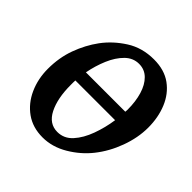

<svg xmlns="http://www.w3.org/2000/svg" viewBox="-171 -770 924 924"><g transform="rotate(45 291.0 -307.5)"><path d="M576.2 -377.9Q576.2 -309.1 549.8 -237.3Q523.4 -165.5 479 -109.9Q437.5 -57.6 376.2 -21.2Q314.9 15.1 249.5 15.1Q182.1 15.1 134 -19.3Q85.9 -53.7 60.1 -111.1Q34.2 -168.5 34.2 -236.8Q34.2 -313 58.1 -378.4Q82 -443.8 121.1 -497.1Q161.6 -551.8 222.7 -590.8Q283.7 -629.9 363.8 -629.9Q435.1 -629.9 482.2 -595.5Q529.3 -561 552.7 -503.9Q576.2 -446.8 576.2 -377.9ZM438 -290.5H167.5Q167 -284.2 167 -274.7Q167 -265.1 167 -259.8Q167 -168.5 196 -111.1Q225.1 -53.7 281.2 -53.7Q326.7 -53.7 358.4 -88.9Q390.1 -124 409.9 -178.5Q429.7 -232.9 438 -290.5ZM443.8 -354Q444.8 -360.8 444.8 -369.1Q444.8 -424.3 431.6 -468.3Q418.5 -512.2 392.3 -538.1Q366.2 -564 328.1 -564Q287.6 -564 257.1 -533.7Q226.6 -503.4 206.3 -455.6Q186 -407.7 175.8 -354Z"/></g></svg>

Font: Gentium Book Plus
Style: Bold Italic
Weight: 700
Italic angle: -8°
Designer: Victor Gaultney, Annie Olsen, Iska Routamaa, Becca Hirsbrunner
Foundry: SIL International
Version: Version 6.101